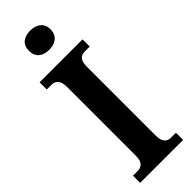

<svg xmlns="http://www.w3.org/2000/svg" viewBox="-306 -947 964 964"><g transform="rotate(-45 176.0 -465.5)"><path d="M174 -795C216 -795 251 -816 251 -863C251 -911 216 -931 174 -931C130 -931 98 -911 98 -863C98 -816 130 -795 174 -795ZM24 0H329V-51H294C268 -51 247 -66 247 -111V-600C247 -650 266 -663 294 -663H329V-714H24V-663H58C82 -663 105 -650 105 -601V-110C105 -64 82 -51 58 -51H24Z"/></g></svg>

Font: Noto Serif Devanagari Condensed
Style: Bold
Weight: 700
Width: 3
Designer: Universal Thirst, Indian Type Foundry and the Monotype Design Team
Foundry: Monotype Imaging Inc.
Version: Version 2.004